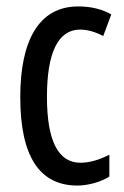

<svg xmlns="http://www.w3.org/2000/svg" viewBox="-20 -567 387 597"><path d="M221 10C251 10 292 0 320 -18V-86C289 -70 259 -61 230 -61C161 -61 126 -129 126 -266C126 -404 161 -475 229 -475C252 -475 276 -468 301 -455L326 -522C298 -538 265 -547 223 -547C101 -547 43 -441 43 -265C43 -82 102 10 221 10Z"/></svg>

Font: Noto Sans Sinhala UI ExtraCondensed
Style: Regular
Weight: 400
Width: 2
Designer: Jelle Bosma - Monotype Design Team
Foundry: Monotype Imaging Inc.
Version: Version 2.006